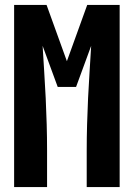

<svg xmlns="http://www.w3.org/2000/svg" viewBox="-20 -755 540 775"><path d="M37 0V-735H168L250 -508L332 -735H463V0H330V-147Q330 -200 331.5 -253Q333 -306 335.5 -359Q338 -412 341.5 -464.5Q345 -517 348 -570L287 -404H213L152 -570Q155 -517 158.5 -464.5Q162 -412 164.5 -359Q167 -306 168.5 -253Q170 -200 170 -147V0Z"/></svg>

Font: Iosevka SS18 Heavy
Style: Regular
Weight: 900
Monospace: yes
Designer: Belleve Invis
Foundry: Belleve Invis
Version: Version 25.1.1; ttfautohint (v1.8.4)